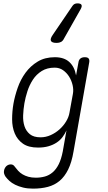

<svg xmlns="http://www.w3.org/2000/svg" viewBox="-20 -900 640 1141"><path d="M375 -125Q366 -105 352 -86Q338 -67 317 -53Q296 -39 268.5 -31Q241 -23 206 -23Q149 -23 116 -46.5Q83 -70 67.5 -107.5Q52 -145 52 -191.5Q52 -238 60 -284Q68 -329 85 -378Q102 -427 131.5 -467.5Q161 -508 204 -534Q247 -560 306 -560Q361 -560 392 -531.5Q423 -503 432 -452L446 -528Q448 -544 457.5 -552Q467 -560 484 -560Q501 -560 507 -552Q513 -544 510 -528L417 0Q406 65 385 107.5Q364 150 334 175Q304 200 264.5 210.5Q225 221 176 221Q143 221 117 214.5Q91 208 70.5 198Q50 188 36 175Q22 162 13 150Q7 141 4.5 132Q2 123 4 114Q5 107 8.5 100Q12 93 17 88Q22 83 29 80Q36 77 44 77Q51 77 57 80Q63 83 69 92Q77 103 88 115Q99 127 114 136Q129 145 148.5 150.5Q168 156 193 156Q221 156 246.5 149Q272 142 293 124Q314 106 329 76Q344 46 353 0ZM221 -84Q252 -84 281 -97Q310 -110 333.5 -131Q357 -152 373 -178.5Q389 -205 393 -231L413 -341Q418 -366 411.5 -394Q405 -422 390.5 -445Q376 -468 354.5 -483Q333 -498 305 -498Q260 -498 228 -478Q196 -458 175.5 -426.5Q155 -395 143 -358Q131 -321 125 -286Q119 -251 117.5 -215Q116 -179 125.5 -150Q135 -121 157.5 -102.5Q180 -84 221 -84ZM317 -645Q288 -645 282.5 -657.5Q277 -670 295 -695L410 -864Q415 -872 422.5 -876Q430 -880 440 -880Q459 -880 464 -871.5Q469 -863 459 -845L361 -672Q354 -657 343 -651Q332 -645 317 -645Z"/></svg>

Font: Maple Mono NL ExtraLight
Style: Italic
Weight: 275
Italic angle: -10°
Monospace: yes
Designer: subframe7536
Version: Version 7.000